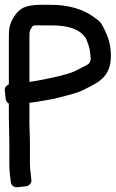

<svg xmlns="http://www.w3.org/2000/svg" viewBox="-43 -736 483 802"><path d="M80 -394V-585C80 -605 81 -607 87 -617C97 -632 88 -630 141 -630H170C245 -630 288 -614 314 -579C317 -575 331 -541 333 -520C336 -488 340 -487 327 -469C323 -466 301 -454 268 -438C237 -423 128 -400 80 -394ZM80 -245V-307C105 -309 117 -312 153 -318C181 -322 219 -332 268 -346C297 -354 316 -366 336 -376C394 -405 427 -440 419 -528C416 -562 403 -598 381 -636C373 -649 362 -655 350 -664C304 -698 243 -716 169 -716H142C115 -716 89 -716 63 -707C41 -700 25 -682 13 -662C-2 -637 -6 -617 -6 -585V-384C-13 -381 -25 -372 -23 -358L-19 -322C-18 -314 -14 -308 -6 -303V-246L-4 -139V-51C-4 -37 -3 -24 -2 -11L2 24C3 37 15 48 30 46L66 42C80 40 90 28 88 14L84 -21C83 -32 82 -41 82 -51V-139C82 -175 79 -209 80 -245Z"/></svg>

Font: Reckless Catfish
Style: Heavy
Weight: 400
Foundry: Cannot Into Space Fonts
Version: Version 0.2894